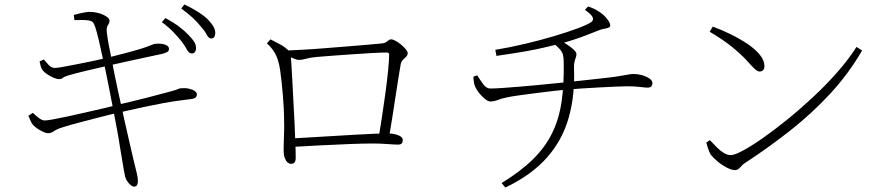

<svg xmlns="http://www.w3.org/2000/svg" viewBox="-20 -793 3990 859"><path d="M836 -554Q825 -555 816 -571.5Q807 -588 793 -607Q777 -627 755.5 -649.5Q734 -672 704 -694L720 -712Q756 -693 781 -674Q806 -655 822 -638Q841 -619 849.5 -604.5Q858 -590 857 -575Q856 -564 850.5 -558.5Q845 -553 836 -554ZM580 42Q573 42 564.5 35Q556 28 549.5 18Q543 8 540 -2Q538 -10 534 -32Q530 -54 525.5 -83Q521 -112 516 -140Q512 -168 504.5 -208Q497 -248 488.5 -293Q480 -338 471.5 -381Q463 -424 456 -459Q449 -494 444 -513Q437 -545 429 -582Q421 -619 413 -649Q405 -679 398 -690Q393 -699 377 -701.5Q361 -704 343.5 -703.5Q326 -703 313 -703L310 -726Q327 -731 348.5 -735.5Q370 -740 380 -740Q397 -740 413 -736.5Q429 -733 442 -727Q455 -721 462.5 -714Q470 -707 470 -700Q470 -692 466 -686Q462 -680 459 -671.5Q456 -663 458 -647Q462 -616 467 -590.5Q472 -565 481 -519Q493 -455 508 -386.5Q523 -318 537 -254Q551 -190 563 -140Q575 -90 581 -63Q588 -34 592.5 -16Q597 2 597 19Q597 26 593.5 34Q590 42 580 42ZM194 -197Q187 -197 174.5 -202.5Q162 -208 149 -216.5Q136 -225 127 -235Q122 -241 117.5 -251Q113 -261 107 -275L127 -288Q145 -271 157.5 -262.5Q170 -254 180 -254Q190 -254 217.5 -259Q245 -264 282.5 -272Q320 -280 361 -289.5Q402 -299 439 -307.5Q476 -316 501 -323Q528 -329 565 -338Q602 -347 639.5 -356.5Q677 -366 706 -374Q735 -382 747 -385Q769 -391 775 -394Q781 -397 788 -398Q808 -400 824.5 -396.5Q841 -393 851 -386Q861 -379 861 -370Q861 -363 856 -357.5Q851 -352 836 -350Q804 -346 774.5 -342Q745 -338 710 -331.5Q675 -325 627 -315Q579 -305 510 -289Q474 -281 428 -269Q382 -257 337.5 -245.5Q293 -234 262 -224Q233 -215 221 -206Q209 -197 194 -197ZM243 -439Q235 -439 220.5 -445Q206 -451 192.5 -460Q179 -469 173 -476Q166 -484 163 -493.5Q160 -503 157 -518L176 -527Q187 -514 198.5 -501.5Q210 -489 226 -489Q235 -489 260 -493.5Q285 -498 318.5 -504.5Q352 -511 388 -518.5Q424 -526 454 -533Q493 -543 534 -553.5Q575 -564 611 -575Q642 -585 654.5 -590.5Q667 -596 674 -597Q684 -598 695 -597.5Q706 -597 715 -594.5Q724 -592 730 -587Q736 -582 736 -574Q736 -564 725.5 -559Q715 -554 701 -551Q671 -545 626 -535Q581 -525 536.5 -515.5Q492 -506 463 -499Q414 -488 368 -477Q322 -466 287 -456Q267 -450 261 -444.5Q255 -439 243 -439ZM923 -621Q913 -622 904.5 -638.5Q896 -655 879 -674Q862 -695 841.5 -714Q821 -733 791 -755L805 -773Q841 -756 867.5 -739Q894 -722 910 -706Q928 -687 936 -672Q944 -657 943 -642Q942 -631 937 -625.5Q932 -620 923 -621Z M1673 -170Q1680 -212 1688.5 -267Q1697 -322 1704.5 -377.5Q1712 -433 1716.5 -479Q1721 -525 1721 -549Q1721 -558 1710 -558Q1684 -558 1640 -555.5Q1596 -553 1547 -549.5Q1498 -546 1457 -543Q1416 -540 1395 -538Q1370 -536 1351 -530.5Q1332 -525 1318 -525Q1307 -525 1288.5 -533.5Q1270 -542 1263 -547V-567Q1288 -568 1334.5 -570.5Q1381 -573 1435.5 -577.5Q1490 -582 1542 -586Q1594 -590 1632 -593.5Q1670 -597 1682 -598Q1698 -599 1705.5 -603.5Q1713 -608 1718 -612.5Q1723 -617 1730 -617Q1738 -617 1750.5 -610Q1763 -603 1775 -593Q1787 -583 1795.5 -572.5Q1804 -562 1804 -556Q1804 -546 1797.5 -539.5Q1791 -533 1783.5 -526Q1776 -519 1773 -507Q1770 -491 1764 -453.5Q1758 -416 1750.5 -367Q1743 -318 1735 -266.5Q1727 -215 1719 -170ZM1281 -60Q1274 -60 1266.5 -66.5Q1259 -73 1254 -86.5Q1249 -100 1249 -119Q1249 -128 1249.5 -151.5Q1250 -175 1251 -203Q1252 -231 1251 -254Q1251 -279 1249.5 -308Q1248 -337 1245.5 -367Q1243 -397 1240 -425.5Q1237 -454 1233.5 -478Q1230 -502 1225 -518Q1218 -544 1205 -563.5Q1192 -583 1174 -599L1190 -617Q1216 -604 1236 -593Q1256 -582 1275 -563Q1279 -559 1279.5 -555Q1280 -551 1281 -543Q1282 -531 1284 -501Q1286 -471 1288 -430Q1290 -389 1292.5 -342.5Q1295 -296 1297.5 -249Q1300 -202 1301 -162Q1302 -138 1302.5 -122.5Q1303 -107 1303 -88Q1303 -72 1297.5 -66Q1292 -60 1281 -60ZM1274 -173Q1312 -175 1361 -178Q1410 -181 1462.5 -184Q1515 -187 1564 -190Q1613 -193 1652 -194.5Q1691 -196 1713 -196Q1734 -196 1749.5 -192Q1765 -188 1773.5 -181.5Q1782 -175 1782 -167Q1782 -157 1777.5 -151.5Q1773 -146 1760 -146Q1747 -146 1713.5 -148.5Q1680 -151 1648 -151Q1606 -151 1543 -148.5Q1480 -146 1409.5 -142.5Q1339 -139 1274 -135Z M2224 26Q2309 -26 2364 -80Q2419 -134 2450 -197Q2481 -260 2492.5 -338Q2504 -416 2502 -516Q2502 -536 2498.5 -548.5Q2495 -561 2484.5 -573Q2474 -585 2453 -602L2476 -616Q2491 -610 2510.5 -598Q2530 -586 2544.5 -573Q2559 -560 2559 -551Q2559 -543 2556 -535.5Q2553 -528 2550.5 -518Q2548 -508 2548 -491Q2553 -368 2524.5 -267Q2496 -166 2427 -88Q2358 -10 2241 46ZM2174 -339Q2164 -339 2149.5 -350.5Q2135 -362 2123 -377.5Q2111 -393 2106 -405Q2099 -420 2098 -450L2115 -456Q2129 -434 2142.5 -415.5Q2156 -397 2174 -397Q2194 -397 2229.5 -399.5Q2265 -402 2307 -405.5Q2349 -409 2391 -413Q2433 -417 2467.5 -420.5Q2502 -424 2521 -426Q2555 -430 2596 -434Q2637 -438 2673 -442.5Q2709 -447 2728 -449Q2760 -454 2774.5 -456.5Q2789 -459 2797 -460.5Q2805 -462 2816 -462Q2832 -462 2851 -457Q2870 -452 2884.5 -442.5Q2899 -433 2899 -421Q2899 -414 2895 -407.5Q2891 -401 2876 -401Q2866 -401 2843 -404Q2820 -407 2785 -407Q2769 -407 2736 -405.5Q2703 -404 2664 -402Q2625 -400 2588 -397.5Q2551 -395 2525 -393Q2500 -391 2460.5 -386.5Q2421 -382 2378 -376.5Q2335 -371 2299.5 -366Q2264 -361 2247 -357Q2225 -353 2208 -346Q2191 -339 2174 -339ZM2196 -570Q2262 -581 2329.5 -597Q2397 -613 2457.5 -631Q2518 -649 2562.5 -665.5Q2607 -682 2625 -694Q2636 -702 2632 -714.5Q2628 -727 2597 -749L2611 -764Q2636 -756 2653.5 -745Q2671 -734 2680 -726Q2689 -718 2699.5 -704Q2710 -690 2710 -679Q2710 -672 2702 -669Q2694 -666 2682 -664Q2670 -662 2658 -657Q2631 -646 2602 -635Q2573 -624 2542.5 -614Q2512 -604 2480 -596Q2450 -589 2417.5 -581Q2385 -573 2335 -564Q2285 -555 2201 -543Z M3268 -32Q3253 -32 3231 -43.5Q3209 -55 3189.5 -71.5Q3170 -88 3160 -101Q3153 -112 3147.5 -129.5Q3142 -147 3140 -155L3156 -166Q3173 -148 3188.5 -132.5Q3204 -117 3219.5 -108Q3235 -99 3250 -99Q3266 -99 3303.5 -119Q3341 -139 3392.5 -175Q3444 -211 3502 -258Q3560 -305 3618 -359Q3676 -413 3726.5 -470.5Q3777 -528 3812 -583L3837 -567Q3776 -462 3694 -373.5Q3612 -285 3515.5 -209Q3419 -133 3312 -63Q3305 -59 3298.5 -51.5Q3292 -44 3285 -38Q3278 -32 3268 -32ZM3378 -473Q3371 -473 3361.5 -480.5Q3352 -488 3332 -510Q3314 -531 3295.5 -548Q3277 -565 3257 -581.5Q3237 -598 3212 -615Q3187 -632 3155 -651L3169 -674Q3208 -660 3248.5 -640Q3289 -620 3323.5 -597Q3358 -574 3379 -548.5Q3400 -523 3400 -498Q3400 -485 3394 -479Q3388 -473 3378 -473Z"/></svg>

Font: Noto Serif JP ExtraLight
Style: Regular
Weight: 200
Designer: Ryoko NISHIZUKA  (kana & ideographs); Frank Grießhammer (Latin, Greek & Cyrillic); Wenlong ZHANG  (bopomofo); Sandoll Co
Foundry: Adobe
Version: Version 2.002-H1;hotconv 1.1.0;makeotfexe 2.6.0